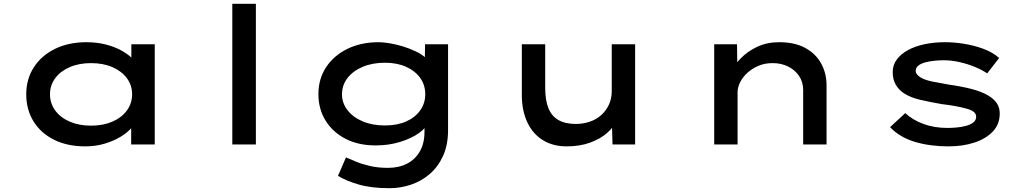

<svg xmlns="http://www.w3.org/2000/svg" viewBox="-20 -760 5395 1010"><path d="M429 10Q334 10 264 -25Q194 -60 156 -122Q118 -184 118 -264Q118 -344 158 -406Q198 -468 269.5 -503Q341 -538 434 -538Q491 -538 540 -525Q589 -512 625.5 -490.5Q662 -469 683 -445Q704 -421 705 -398L671 -395V-527H794V0H670V-146L695 -136Q694 -113 672 -87.5Q650 -62 613.5 -40Q577 -18 529.5 -4Q482 10 429 10ZM459 -99Q523 -99 572 -120.5Q621 -142 648 -179.5Q675 -217 675 -264Q675 -311 648 -348Q621 -385 572 -406.5Q523 -428 459 -428Q395 -428 346 -406.5Q297 -385 270 -348Q243 -311 243 -264Q243 -217 270 -179.5Q297 -142 346 -120.5Q395 -99 459 -99Z M1202 0V-740H1326V0Z M2028 230Q1934 230 1866.5 210.5Q1799 191 1758 165L1800 68Q1823 78 1854.5 91Q1886 104 1927.5 113.5Q1969 123 2021 123Q2078 123 2121 101Q2164 79 2188.5 36.5Q2213 -6 2213 -67V-124L2231 -117Q2224 -89 2184.5 -60.5Q2145 -32 2085 -13.5Q2025 5 1956 5Q1866 5 1798.5 -29.5Q1731 -64 1693 -125Q1655 -186 1655 -265Q1655 -345 1695.5 -406.5Q1736 -468 1807.5 -503Q1879 -538 1972 -538Q1995 -538 2029 -532.5Q2063 -527 2099 -516Q2135 -505 2167.5 -489.5Q2200 -474 2220 -455Q2240 -436 2240 -413L2214 -405L2216 -527H2337V-76Q2337 2 2311 59.5Q2285 117 2241 155Q2197 193 2142 211.5Q2087 230 2028 230ZM2005 -100Q2069 -100 2116.5 -121Q2164 -142 2190.5 -179.5Q2217 -217 2217 -264Q2217 -313 2190.5 -350Q2164 -387 2116.5 -408.5Q2069 -430 2005 -430Q1939 -430 1888 -408.5Q1837 -387 1808 -349.5Q1779 -312 1779 -264Q1779 -218 1808 -180.5Q1837 -143 1888 -121.5Q1939 -100 2005 -100Z M2960 10Q2890 10 2837 -22Q2784 -54 2754.5 -115.5Q2725 -177 2725 -262V-527H2848V-298Q2848 -234 2864.5 -192Q2881 -150 2917 -129Q2953 -108 3009 -108Q3047 -108 3081.5 -119.5Q3116 -131 3142 -154Q3168 -177 3183 -209Q3198 -241 3198 -281V-527H3321V0H3202L3199 -110L3221 -122Q3208 -91 3173.5 -60.5Q3139 -30 3085 -10Q3031 10 2960 10Z M3737 0V-527H3857L3859 -379L3818 -374Q3839 -414 3875 -451.5Q3911 -489 3962.5 -513.5Q4014 -538 4079 -538Q4161 -538 4216.5 -507.5Q4272 -477 4300 -425.5Q4328 -374 4328 -311V0H4205V-287Q4205 -329 4183 -361Q4161 -393 4125 -410.5Q4089 -428 4044 -428Q4003 -428 3969 -413.5Q3935 -399 3910.5 -376Q3886 -353 3873 -326.5Q3860 -300 3860 -275V0H3799Q3768 0 3752.5 0Q3737 0 3737 0Z M4969 10Q4873 10 4793.5 -13.5Q4714 -37 4662 -91L4742 -165Q4781 -129 4837.5 -108Q4894 -87 4964 -87Q4988 -87 5014 -89.5Q5040 -92 5063.5 -98.5Q5087 -105 5101 -116.5Q5115 -128 5115 -146Q5115 -175 5066 -188Q5038 -196 5004.5 -202Q4971 -208 4936 -212Q4872 -223 4820.5 -235Q4769 -247 4734 -270Q4707 -288 4691.5 -315.5Q4676 -343 4676 -381Q4676 -418 4697.5 -447Q4719 -476 4756.5 -496.5Q4794 -517 4844 -527.5Q4894 -538 4951 -538Q5000 -538 5052.5 -529.5Q5105 -521 5153.5 -503Q5202 -485 5236 -455L5173 -374Q5145 -393 5107 -408.5Q5069 -424 5027 -433.5Q4985 -443 4944 -443Q4921 -443 4895.5 -440.5Q4870 -438 4847.5 -432Q4825 -426 4811 -415Q4797 -404 4797 -387Q4797 -377 4804 -368.5Q4811 -360 4822 -353Q4845 -339 4884.5 -331Q4924 -323 4971 -315Q5036 -306 5090.5 -292Q5145 -278 5181 -256Q5209 -239 5224 -216.5Q5239 -194 5239 -163Q5239 -107 5203.5 -69Q5168 -31 5107 -10.5Q5046 10 4969 10Z"/></svg>

Font: Lexend Zetta Medium
Style: Regular
Weight: 500
Designer: Bonnie Shaver-Troup, Thomas Jockin
Foundry: Lexend
Version: Version 1.007